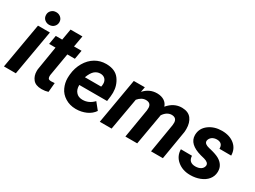

<svg xmlns="http://www.w3.org/2000/svg" viewBox="-49 -1333 2569 1938"><g transform="rotate(30 1236.0 -364.0)"><path d="M116.2 -662.6C116.7 -640.6 124.5 -623 139.6 -610.4C154.8 -597.7 172.4 -591.3 191.4 -591.3C192.4 -591.3 193.4 -591.3 194.3 -591.3C217.3 -591.8 235.4 -599.6 249.5 -614.3C263.2 -628.9 270 -646 270 -665C270 -665.5 270 -666.5 270 -667.5C269.5 -688.5 261.7 -705.6 246.6 -718.8C231.4 -731.9 214.4 -738.3 194.8 -738.3C193.8 -738.3 192.9 -738.3 191.9 -738.3C170.9 -738.3 152.8 -731.4 138.2 -717.3C123.5 -703.1 116.2 -686 116.2 -665.5C116.2 -664.6 116.2 -663.6 116.2 -662.6ZM238.8 -528.3H100.1L8.3 0H147Z M404.8 -658.2 382.3 -528.3H307.6L289.6 -424.8H364.3L318.8 -146C318.4 -139.2 317.9 -131.8 317.9 -125.5C317.9 -87.9 328.1 -56.2 348.6 -30.8C369.1 -4.9 401.9 8.3 447.3 8.8C449.2 8.8 451.7 8.8 453.6 8.8C479.5 8.8 503.9 4.9 526.4 -2.4L536.1 -110.4C516.6 -108.9 503.4 -107.9 497.1 -107.9C495.6 -107.9 495.1 -107.9 494.1 -107.9C476.6 -108.4 465.8 -112.8 461.9 -120.1C458 -127.4 456.1 -136.2 456.1 -146.5C456.1 -150.4 456.5 -155.3 457 -160.2L502 -424.8H589.8L607.9 -528.3H520L543 -658.2Z M847.2 9.8C848.6 9.8 850.6 9.8 852.1 9.8C893.1 9.8 932.1 1.5 968.8 -14.6C1005.4 -31.2 1033.7 -54.7 1053.7 -84.5L990.7 -162.6C954.1 -124 911.6 -104.5 863.8 -104.5C861.8 -104.5 860.4 -104.5 858.9 -104.5C828.1 -105 803.7 -115.2 786.6 -135.3C769 -154.8 760.7 -180.2 760.7 -211.4C760.7 -213.9 760.7 -215.8 760.7 -218.3H1084.5L1092.3 -278.3C1093.8 -293 1094.7 -306.6 1094.7 -320.3C1094.7 -376.5 1079.1 -426.3 1047.4 -470.2C1015.6 -514.2 965.8 -536.6 897.9 -538.1C895.5 -538.1 893.1 -538.1 890.1 -538.1C845.7 -538.1 803.7 -526.9 765.6 -504.4C727.1 -481.4 695.3 -448.7 670.4 -405.8C645.5 -362.8 630.4 -315.4 625.5 -264.2L624 -244.6C623.5 -236.3 623 -227.5 623 -219.2C623 -182.1 630.9 -146 647 -110.8C663.1 -75.2 689 -46.4 724.6 -24.4C760.3 -2 800.8 9.3 847.2 9.8ZM891.1 -424.3C930.2 -423.8 957 -401.4 963.4 -363.8C964.4 -358.4 964.4 -353 964.4 -347.2C964.4 -340.8 963.9 -334 962.9 -326.7L960 -314H770.5C786.1 -355 803.7 -383.8 822.8 -399.9C842.3 -416 864.3 -424.3 888.2 -424.3C889.2 -424.3 890.1 -424.3 891.1 -424.3Z M1216.8 -528.3 1125.5 0H1263.2L1329.1 -374C1356.4 -406.7 1386.7 -423.3 1420.4 -423.3C1421.4 -423.3 1422.4 -423.3 1423.3 -423.3C1460 -422.4 1479 -404.8 1481.4 -370.1C1481.4 -368.2 1481.4 -365.7 1481.4 -363.8C1481.4 -355 1481 -346.2 1480 -336.4L1423.8 0H1561.5L1623 -352.1L1624.5 -363.3C1651.4 -403.8 1684.1 -423.8 1721.7 -423.8C1758.3 -422.9 1777.8 -405.3 1780.3 -371.1C1780.3 -369.1 1780.3 -366.7 1780.3 -364.7C1780.3 -356 1779.8 -347.2 1778.8 -337.4L1722.7 0H1860.8L1917 -336.4L1918 -348.6C1918.5 -356.9 1918.9 -365.2 1918.9 -373C1918.9 -421.9 1907.2 -461.4 1884.3 -491.7C1861.3 -521.5 1825.7 -537.1 1777.3 -538.1C1775.9 -538.1 1774.4 -538.1 1772.9 -538.1C1711.9 -538.1 1658.7 -511.2 1613.3 -457.5C1598.1 -506.3 1553.7 -536.6 1488.8 -538.1C1487.3 -538.1 1485.4 -538.1 1483.9 -538.1C1425.3 -538.1 1375.5 -515.1 1334 -468.8L1345.2 -528.8Z M2276.4 -148.9C2270 -113.8 2234.9 -91.3 2184.1 -91.3C2131.3 -91.8 2104.5 -117.7 2103 -168L1973.1 -168.9C1973.6 -116.7 1993.7 -73.7 2032.7 -41C2071.8 -7.8 2120.6 9.3 2179.2 9.8C2181.6 9.8 2184.6 9.8 2187 9.8C2224.1 9.8 2259.8 3.4 2294.4 -9.8C2364.3 -36.6 2408.2 -88.4 2410.2 -155.3C2410.2 -157.2 2410.2 -159.2 2410.2 -161.1C2410.2 -187.5 2404.3 -210.4 2391.6 -230C2379.4 -250 2361.3 -266.6 2337.4 -280.8C2313.5 -294.4 2279.3 -306.6 2234.4 -317.4L2214.8 -321.8C2174.8 -331.5 2155.3 -347.2 2155.3 -369.6C2155.3 -372.1 2155.3 -374.5 2155.8 -377C2163.1 -413.6 2197.8 -436.5 2240.7 -436.5C2285.6 -436 2308.1 -413.6 2308.1 -369.6C2308.1 -369.1 2308.1 -368.2 2308.1 -367.7L2444.8 -367.2C2444.3 -418.5 2425.3 -460 2388.7 -490.7C2352.1 -521.5 2303.7 -537.6 2244.1 -538.1C2243.2 -538.1 2241.7 -538.1 2240.7 -538.1C2182.1 -538.1 2131.8 -522.5 2089.8 -491.7C2047.9 -460.4 2025.9 -419.9 2024.4 -370.1C2024.4 -368.2 2024.4 -366.2 2024.4 -364.3C2024.4 -293.9 2075.7 -245.1 2177.7 -216.8L2222.2 -205.6C2258.8 -195.3 2277.3 -179.2 2277.3 -157.2C2277.3 -154.8 2276.9 -151.9 2276.4 -148.9Z"/></g></svg>

Font: Roboto
Style: Bold Italic
Weight: 700
Italic angle: -12°
Designer: Google
Version: Version 2.137; 2017